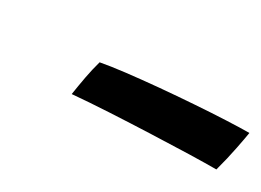

<svg xmlns="http://www.w3.org/2000/svg" viewBox="-21 -889 629 463"><g transform="rotate(30 293.0 -657.5)"><path d="M561.5 -608Q534.5 -608 487.2 -606.8Q440 -605.5 383.2 -603.2Q326.5 -601 270.2 -598Q214 -595 168.5 -591Q172.5 -617 177 -641.5Q181.5 -666 188.5 -691Q215 -696 255.5 -700.8Q296 -705.5 343.2 -709.8Q390.5 -714 437.2 -717.2Q484 -720.5 523.2 -722.2Q562.5 -724 586.5 -724Q584.5 -711 578 -677.8Q571.5 -644.5 561.5 -608Z"/></g></svg>

Font: Grandstander ExtraBold
Style: Italic
Weight: 800
Italic angle: -15°
Designer: Tyler Finck
Foundry: Etcetera Type Co
Version: Version 1.200; ttfautohint (v1.8.3)